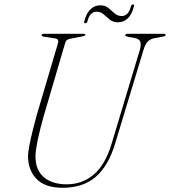

<svg xmlns="http://www.w3.org/2000/svg" viewBox="-20 -856 785 887"><path d="M495 -190 626 -625.5Q633 -650.5 627.8 -663.8Q622.5 -677 601.5 -680.5L573 -685.5Q558.5 -689 558.5 -693.5Q558.5 -700 571 -700H736Q745 -700 745 -695Q745 -692 742.8 -690.2Q740.5 -688.5 731 -686.5L695 -680Q675.5 -676.5 663.2 -664.8Q651 -653 642.5 -624L511.5 -191.5Q481 -90.5 422.8 -39.5Q364.5 11.5 269 11.5Q187 11.5 147.8 -30.5Q108.5 -72.5 109.5 -137.5Q110 -154.5 116 -185.5Q122 -216.5 131 -252.8Q140 -289 149 -322L248 -657Q254 -676 232.5 -679L185.5 -686Q172 -688 172 -694Q172 -700 186.5 -700H365.5Q374.5 -700 374.5 -695.5Q374.5 -690.5 358 -687.5L306.5 -677.5Q296.5 -676 290 -671.5Q283.5 -667 280.5 -655.5L182 -320Q163.5 -253.5 154.2 -209.5Q145 -165.5 144 -136.5Q143 -71.5 182 -38Q221 -4.5 288 -4.5Q360 -4.5 413 -49.5Q466 -94.5 495 -190ZM525.5 -753Q502 -753 487.2 -765.2Q472.5 -777.5 458.8 -789.8Q445 -802 426 -802Q395.5 -802 384 -758Q381.5 -748.5 374 -748.5Q366.5 -748.5 369.5 -758Q379 -795.5 398.2 -813.5Q417.5 -831.5 443 -831.5Q466 -831.5 480.8 -819Q495.5 -806.5 509.2 -794.2Q523 -782 542.5 -782Q573 -782 584.5 -825.5Q587 -835.5 594.5 -835.5Q601.5 -835.5 598.5 -825.5Q589 -788.5 570 -770.8Q551 -753 525.5 -753Z"/></svg>

Font: Fraunces 72pt S000 Thin
Style: Italic
Weight: 100
Italic angle: -16°
Version: Version 1.000; ttfautohint (v1.8.3)